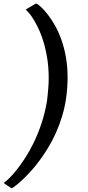

<svg xmlns="http://www.w3.org/2000/svg" viewBox="-40 -874 478 1047"><path d="M328.6 -450.7Q328.6 -400.4 321.3 -343.8Q314 -291 299.3 -242.4Q284.7 -193.8 265.4 -150.6Q246.1 -107.4 222.9 -69.3Q199.7 -31.2 176 1Q152.3 33.2 128.7 59.1Q105 85 84.7 104.2Q64.5 123.5 48.3 136Q32.2 148.4 23.4 153.3L-20 124Q-9.8 117.2 8.5 99.6Q26.9 82 49.3 54.2Q71.8 26.4 96.4 -11.5Q121.1 -49.3 144 -96.4Q167 -143.6 185.8 -199.7Q204.6 -255.9 215.8 -319.8Q217.8 -335 219.5 -351.8Q221.2 -368.7 222.7 -385.3Q224.1 -401.9 224.9 -417.7Q225.6 -433.6 225.6 -447.3Q225.6 -501 218.8 -547.6Q211.9 -594.2 200.9 -633.5Q189.9 -672.9 176 -704.3Q162.1 -735.8 148.2 -759.5Q134.3 -783.2 121.6 -798.8Q108.9 -814.5 100.1 -821.8L153.3 -853.5H161.6Q170.9 -847.7 186.8 -832.8Q202.6 -817.9 221.2 -793.9Q239.7 -770 258.8 -736.8Q277.8 -703.6 293.5 -660.9Q309.1 -618.2 318.8 -565.7Q328.6 -513.2 328.6 -450.7Z"/></svg>

Font: Merriweather
Style: Italic
Weight: 400
Italic angle: -7°
Designer: Eben Sorkin ( eben@eyebytes.com )
Foundry: Eben Sorkin ( eben@eyebytes.com )
Version: Version 1.005; ttfautohint (v0.97) -l 13 -r 13 -G 200 -x 24 